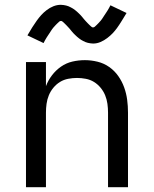

<svg xmlns="http://www.w3.org/2000/svg" viewBox="-20 -778 640 798"><path d="M88 0V-520H171V-420Q180 -444 196 -465Q212 -486 233.5 -501Q255 -516 280.5 -522Q306 -528 333 -528Q359 -528 385.5 -521.5Q412 -515 434 -499.5Q456 -484 471.5 -462Q487 -440 496 -415Q505 -390 508.5 -363.5Q512 -337 512 -310V0H429V-310Q429 -328 426.5 -346.5Q424 -365 417 -382Q410 -399 398 -413.5Q386 -428 370.5 -437.5Q355 -447 336.5 -450.5Q318 -454 300 -454Q282 -454 263.5 -450.5Q245 -447 229.5 -437.5Q214 -428 202 -413.5Q190 -399 183 -382Q176 -365 173.5 -346.5Q171 -328 171 -310V0ZM367 -597Q361 -597 355.5 -598Q350 -599 345 -600Q340 -601 335.5 -603Q331 -605 326 -607.5Q321 -610 317 -612.5Q313 -615 308.5 -618.5Q304 -622 300 -625.5Q296 -629 292 -633Q288 -637 284.5 -640.5Q281 -644 278 -648Q275 -652 271.5 -656Q268 -660 264 -664.5Q260 -669 256 -673Q252 -677 249 -680Q246 -683 241.5 -687Q237 -691 234 -691Q229 -691 226 -688Q223 -685 218.5 -681Q214 -677 211.5 -674Q209 -671 206.5 -668.5Q204 -666 201.5 -663Q199 -660 196.5 -656.5Q194 -653 191.5 -649Q189 -645 186 -640.5Q183 -636 180 -631.5Q177 -627 173.5 -621.5Q170 -616 167 -610.5Q164 -605 161 -599L94 -631Q105 -650 114.5 -665Q124 -680 133 -692.5Q142 -705 151.5 -715.5Q161 -726 174 -736Q187 -746 202 -752Q217 -758 233 -758Q239 -758 244.5 -757Q250 -756 255 -755Q260 -754 264.5 -752Q269 -750 274 -747.5Q279 -745 283 -742.5Q287 -740 291.5 -736.5Q296 -733 300 -729.5Q304 -726 308 -722Q312 -718 315.5 -714.5Q319 -711 322 -707Q325 -703 328.5 -699Q332 -695 336 -690.5Q340 -686 344 -682Q348 -678 351 -675Q354 -672 358.5 -668Q363 -664 366 -664Q371 -664 374 -667Q377 -670 381.5 -674Q386 -678 388.5 -681Q391 -684 393.5 -686.5Q396 -689 398.5 -692Q401 -695 403.5 -698.5Q406 -702 408.5 -706Q411 -710 414 -714.5Q417 -719 420 -723.5Q423 -728 426.5 -733.5Q430 -739 433 -744.5Q436 -750 439 -756L506 -724Q495 -706 485.5 -690.5Q476 -675 467 -662.5Q458 -650 448.5 -640Q439 -630 426 -620Q413 -610 398 -603.5Q383 -597 367 -597Z"/></svg>

Font: Iosevka Extended
Style: Regular
Weight: 400
Width: 7
Monospace: yes
Designer: Belleve Invis
Foundry: Belleve Invis
Version: Version 32.5.0; ttfautohint (v1.8.4)